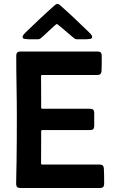

<svg xmlns="http://www.w3.org/2000/svg" viewBox="-20 -943 578 963"><path d="M61.5 -664.1Q61.5 -684.6 81.5 -684.6H470.2Q490.2 -684.6 490.2 -664.1Q490.2 -645 490.2 -625.2Q490.2 -605.5 489.3 -586.4Q487.8 -566.9 469.2 -566.9H191.9Q186 -566.9 186 -561Q186 -521.5 186.3 -482.2Q186.5 -442.9 186.5 -403.3Q186.5 -397.5 192.4 -397.5H432.6Q452.6 -397.5 452.6 -377.4V-310.5Q452.6 -290.5 432.6 -290.5H192.4Q186.5 -290.5 186.5 -284.7Q186.5 -244.6 186.3 -204.3Q186 -164.1 186 -123.5Q186 -117.7 191.9 -117.7H481Q499.5 -117.7 501 -98.1Q502 -79.1 502.2 -59.3Q502.4 -39.6 502.4 -20.5Q502.4 0 482.4 0H81.1Q61 0 61 -20.5Q61 -47.4 61.8 -74Q62.5 -100.6 63 -127.4Q64.5 -239.7 64.5 -351.6Q64.5 -430.2 63 -508.1Q61.5 -585.9 61.5 -664.1ZM364.7 -746.1Q358.4 -746.1 352.1 -751Q348.1 -753.9 335 -765.1Q321.8 -776.4 306.2 -789.8Q290.5 -803.2 278.6 -813Q266.6 -822.8 265.1 -822.8Q263.2 -822.8 252.2 -813Q241.2 -803.2 227.1 -790Q212.9 -776.9 200.9 -765.6Q189 -754.4 185.1 -751.5Q178.7 -746.1 171.4 -746.1H122.6Q117.2 -746.1 105.2 -747.6Q93.3 -749 93.3 -757.3Q93.3 -763.7 99.1 -770.5Q105 -777.3 108.9 -780.8Q144.5 -815.4 180.9 -849.6Q217.3 -883.8 254.4 -916.5Q257.3 -918.9 260.7 -921.1Q264.2 -923.3 268.1 -923.3Q272 -923.3 275.4 -921.1Q278.8 -918.9 281.7 -916.5Q318.8 -883.8 355 -849.6Q391.1 -815.4 426.8 -780.8Q430.7 -777.3 436.5 -770.5Q442.4 -763.7 442.4 -757.3Q442.4 -749 430.4 -747.6Q418.5 -746.1 413.1 -746.1Z"/></svg>

Font: Belanosima
Style: Regular
Weight: 400
Designer: The DocRepair Project, Santiago Orozco
Foundry: Google
Version: Version 2.000